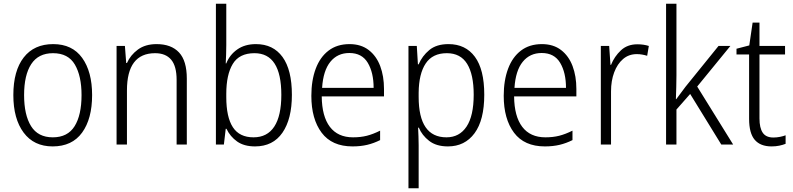

<svg xmlns="http://www.w3.org/2000/svg" viewBox="-20 -873 4280 1036"><path d="M477 -360Q477 -232 423 -157.5Q369 -83 264 -83Q163 -83 107.5 -157.5Q52 -232 52 -360Q52 -491 108 -563Q164 -635 267 -635Q370 -635 423.5 -560.5Q477 -486 477 -360ZM110 -360Q110 -253 147.5 -192.5Q185 -132 265 -132Q345 -132 382.5 -192Q420 -252 420 -360Q420 -463 384 -524.5Q348 -586 266 -586Q187 -586 148.5 -527Q110 -468 110 -360Z M825 -635Q904 -635 946 -590Q988 -545 988 -449V-93H933V-442Q933 -516 903.5 -551Q874 -586 817 -586Q665 -586 665 -385V-93H609V-625H654L661 -533H665Q684 -576 724 -605.5Q764 -635 825 -635Z M1201 -629Q1201 -605 1200 -577.5Q1199 -550 1198 -531H1201Q1219 -577 1260 -606Q1301 -635 1361 -635Q1454 -635 1504.5 -565.5Q1555 -496 1555 -361Q1555 -231 1504 -157Q1453 -83 1356 -83Q1297 -83 1259.5 -109.5Q1222 -136 1202 -178H1198L1188 -93H1145V-853H1201ZM1353 -586Q1271 -586 1236 -528Q1201 -470 1201 -367V-349Q1201 -241 1236.5 -186.5Q1272 -132 1348 -132Q1422 -132 1460 -190Q1498 -248 1498 -361Q1498 -586 1353 -586Z M1866 -635Q1928 -635 1969.5 -603Q2011 -571 2031.5 -516.5Q2052 -462 2052 -393V-353H1716Q1717 -245 1760 -188.5Q1803 -132 1885 -132Q1926 -132 1959.5 -140.5Q1993 -149 2031 -168V-117Q1997 -100 1961.5 -91.5Q1926 -83 1882 -83Q1771 -83 1715.5 -157Q1660 -231 1660 -356Q1660 -439 1683.5 -502Q1707 -565 1753 -600Q1799 -635 1866 -635ZM1865 -587Q1801 -587 1762.5 -539.5Q1724 -492 1718 -399H1996Q1996 -481 1964.5 -534Q1933 -587 1865 -587Z M2400 -635Q2492 -635 2542.5 -566.5Q2593 -498 2593 -362Q2593 -225 2540.5 -154Q2488 -83 2397 -83Q2334 -83 2295.5 -113Q2257 -143 2240 -184H2236Q2237 -162 2238 -137Q2239 -112 2239 -89V143H2184V-625H2229L2235 -526H2239Q2258 -571 2296.5 -603Q2335 -635 2400 -635ZM2391 -586Q2314 -586 2277 -530.5Q2240 -475 2239 -373V-350Q2239 -132 2389 -132Q2459 -132 2497.5 -190Q2536 -248 2536 -362Q2536 -471 2500.5 -528.5Q2465 -586 2391 -586Z M2904 -635Q2966 -635 3007.5 -603Q3049 -571 3069.5 -516.5Q3090 -462 3090 -393V-353H2754Q2755 -245 2798 -188.5Q2841 -132 2923 -132Q2964 -132 2997.5 -140.5Q3031 -149 3069 -168V-117Q3035 -100 2999.5 -91.5Q2964 -83 2920 -83Q2809 -83 2753.5 -157Q2698 -231 2698 -356Q2698 -439 2721.5 -502Q2745 -565 2791 -600Q2837 -635 2904 -635ZM2903 -587Q2839 -587 2800.5 -539.5Q2762 -492 2756 -399H3034Q3034 -481 3002.5 -534Q2971 -587 2903 -587Z M3419 -634Q3453 -634 3481 -625L3472 -572Q3459 -576 3445 -578.5Q3431 -581 3416 -581Q3373 -581 3342 -554.5Q3311 -528 3294 -482.5Q3277 -437 3277 -380V-93H3222V-625H3267L3274 -523H3277Q3295 -568 3330 -601Q3365 -634 3419 -634Z M3630 -466Q3630 -435 3629 -402.5Q3628 -370 3627 -338H3629Q3641 -354 3654 -371.5Q3667 -389 3679 -405L3857 -625H3921L3742 -406L3936 -93H3872L3704 -366L3630 -282V-93H3574V-853H3630Z M4153 -131Q4171 -131 4188.5 -134.5Q4206 -138 4219 -143V-97Q4204 -91 4185 -87Q4166 -83 4143 -83Q4083 -83 4052.5 -118.5Q4022 -154 4022 -232V-579H3954V-610L4023 -628L4041 -751H4078V-625H4216V-579H4078V-234Q4078 -183 4095.5 -157Q4113 -131 4153 -131Z"/></svg>

Font: Noto Sans Telugu UI SemiCondensed Light
Style: Regular
Weight: 300
Width: 4
Designer: Jelle Bosma - Monotype Design Team
Foundry: Monotype Imaging Inc.
Version: Version 2.005; ttfautohint (v1.8.4.7-5d5b)